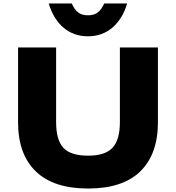

<svg xmlns="http://www.w3.org/2000/svg" viewBox="-20 -1086 1023 1116"><path d="M897.9 -810.1V-375Q897.9 -190.4 795.9 -90.3Q693.8 9.8 492.2 9.8Q290.5 9.8 187.7 -90.1Q85 -189.9 85 -375V-810.1H306.2V-376Q306.2 -272.9 348.1 -227.1Q390.1 -181.2 492.2 -181.2Q591.8 -181.2 634.3 -227.5Q676.8 -273.9 676.8 -376V-810.1ZM585.9 -1065.9H719.2Q691.9 -975.1 632.8 -925Q573.7 -875 491.2 -875Q408.2 -875 349.4 -925Q290.5 -975.1 263.2 -1065.9H397Q413.6 -1029.3 435.1 -1013.2Q456.5 -997.1 491.2 -997.1Q526.4 -997.1 547.6 -1013.2Q568.8 -1029.3 585.9 -1065.9Z"/></svg>

Font: Sinkin Sans 900 X Black
Style: Regular
Weight: 950
Designer: Keith Bates
Foundry: K-Type
Version: Sinkin Sans (version 1.0)  by Keith Bates   •   © 2014   www